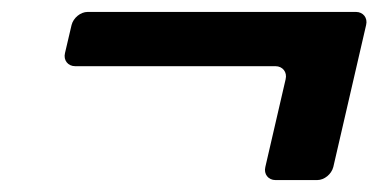

<svg xmlns="http://www.w3.org/2000/svg" viewBox="-20 -302 635 322"><path d="M106 -191H442C454 -191 462 -181 459 -169L425 -22C422 -10 430 0 442 0H512C524 0 536 -10 539 -22L594 -260C597 -272 589 -282 577 -282H127C115 -282 103 -272 100 -260L89 -213C86 -201 94 -191 106 -191Z"/></svg>

Font: DIN Rundschrift
Style: MittelKursiv
Weight: 400
Version: Version 1.027